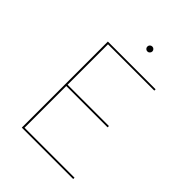

<svg xmlns="http://www.w3.org/2000/svg" viewBox="-230 -924 1038 1038"><g transform="rotate(45 289.5 -404.5)"><path d="M296 -790Q296 -798 301.5 -803.5Q307 -809 315 -809Q323 -809 328.5 -803.5Q334 -798 334 -790Q334 -783 328.5 -777Q323 -771 315 -771Q307 -771 301.5 -776.5Q296 -782 296 -790ZM519 -10V0H126V-658H491V-648H137V-339H453V-329H137V-10Z"/></g></svg>

Font: Ysabeau SC Hairline
Style: Regular
Weight: 100
Designer: Christian Thalmann (Catharsis Fonts)
Version: Version 0.003